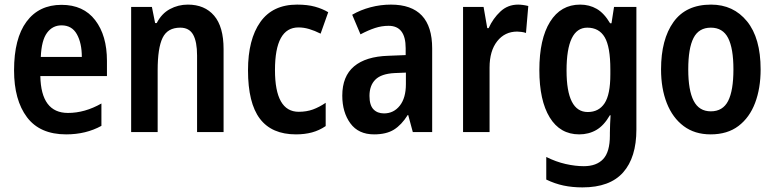

<svg xmlns="http://www.w3.org/2000/svg" viewBox="-20 -573 3360 833"><path d="M247 -552Q342 -552 393 -485.5Q444 -419 444 -309V-243H155Q158 -83 275 -83Q348 -83 420 -124V-27Q353 10 267 10Q153 10 97 -64.5Q41 -139 41 -268Q41 -406 95 -479Q149 -552 247 -552ZM247 -463Q208 -463 184 -430.5Q160 -398 157 -326H335Q335 -386 313.5 -424.5Q292 -463 247 -463Z M795 -553Q868 -553 909 -505Q950 -457 950 -360V0H835V-332Q835 -392 818 -422.5Q801 -453 762 -453Q707 -453 685.5 -409Q664 -365 664 -268V0H549V-543H639L653 -473H660Q681 -514 717 -533.5Q753 -553 795 -553Z M1264 10Q1159 10 1107.5 -58Q1056 -126 1056 -268Q1056 -402 1109.5 -477.5Q1163 -553 1269 -553Q1314 -553 1346.5 -544Q1379 -535 1404 -520L1371 -427Q1345 -440 1321.5 -447Q1298 -454 1275 -454Q1173 -454 1173 -269Q1173 -88 1276 -88Q1310 -88 1337.5 -98Q1365 -108 1393 -127V-26Q1365 -7 1333.5 1.5Q1302 10 1264 10Z M1676 -553Q1855 -553 1855 -363V0H1771L1751 -74H1749Q1722 -31 1689 -10.5Q1656 10 1603 10Q1535 10 1500 -38Q1465 -86 1465 -158Q1465 -242 1516 -285Q1567 -328 1665 -331L1740 -334V-364Q1740 -461 1666 -461Q1636 -461 1607 -451.5Q1578 -442 1544 -424L1508 -509Q1544 -530 1587.5 -541.5Q1631 -553 1676 -553ZM1692 -256Q1634 -253 1608.5 -227.5Q1583 -202 1583 -157Q1583 -117 1600 -99Q1617 -81 1646 -81Q1688 -81 1714.5 -114.5Q1741 -148 1741 -208V-258Z M2228 -553Q2237 -553 2248.5 -551.5Q2260 -550 2272 -547L2262 -430Q2254 -433 2242.5 -434.5Q2231 -436 2224 -436Q2170 -436 2137 -394Q2104 -352 2104 -280V0H1989V-543H2078L2094 -451H2100Q2119 -493 2151 -523Q2183 -553 2228 -553Z M2497 -553Q2537 -553 2569 -534.5Q2601 -516 2627 -472H2633L2644 -543H2741V-11Q2741 110 2683.5 175Q2626 240 2507 240Q2463 240 2425 232Q2387 224 2350 206V108Q2392 129 2434 138.5Q2476 148 2513 148Q2568 148 2597 117Q2626 86 2626 15V3Q2626 -14 2627 -35Q2628 -56 2629 -73H2626Q2600 -28 2567 -9Q2534 10 2493 10Q2410 10 2365 -63.5Q2320 -137 2320 -269Q2320 -404 2366.5 -478.5Q2413 -553 2497 -553ZM2528 -453Q2438 -453 2438 -267Q2438 -87 2530 -87Q2578 -87 2603 -125Q2628 -163 2628 -250V-272Q2628 -370 2603.5 -411.5Q2579 -453 2528 -453Z M3280 -272Q3280 -190 3256 -126.5Q3232 -63 3184 -26.5Q3136 10 3063 10Q2994 10 2946 -26Q2898 -62 2873 -125.5Q2848 -189 2848 -272Q2848 -402 2902 -477.5Q2956 -553 3065 -553Q3162 -553 3221 -480.5Q3280 -408 3280 -272ZM2966 -272Q2966 -181 2989.5 -135.5Q3013 -90 3064 -90Q3116 -90 3139 -135Q3162 -180 3162 -272Q3162 -363 3139 -408Q3116 -453 3064 -453Q3012 -453 2989 -408.5Q2966 -364 2966 -272Z"/></svg>

Font: Noto Sans Gujarati Condensed SemiBold
Style: Regular
Weight: 600
Width: 3
Designer: Jelle Bosma - Monotype Design Team, Universal Thirst
Foundry: Monotype Imaging Inc.
Version: Version 2.106; ttfautohint (v1.8.4.7-5d5b)